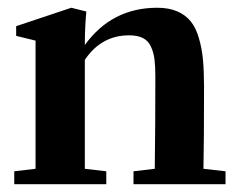

<svg xmlns="http://www.w3.org/2000/svg" viewBox="-20 -473 618 493"><path d="M16.6 0V-33.2L71.3 -39.6V-368.7L21.5 -380.9V-405.8L163.1 -453.1L201.7 -443.4Q197.8 -401.9 197.8 -357.4Q267.1 -453.1 383.8 -453.1Q413.6 -453.1 435.1 -443.8Q456.5 -434.6 469.7 -418.2Q482.9 -401.9 490.7 -375.2Q498.5 -348.6 501.2 -319.3Q503.9 -290 503.9 -249.5Q503.9 -107.9 502.4 -39.6L559.1 -33.2V0H322.8V-33.2L377.4 -39.6Q378.9 -153.8 378.9 -275.9Q378.9 -303.2 376.7 -320.6Q374.5 -337.9 367.7 -353Q360.8 -368.2 347.2 -375.2Q333.5 -382.3 311.5 -382.3Q240.2 -382.3 197.8 -319.3V-39.6L252.9 -33.2V0Z"/></svg>

Font: Elstob 10pt
Style: Bold
Weight: 700
Designer: Peter S. Baker
Version: Version 1.015